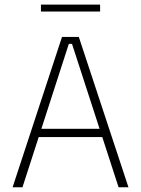

<svg xmlns="http://www.w3.org/2000/svg" viewBox="-20 -796 600 816"><path d="M33.5 0 243.5 -639H315L526 0H484L286 -609.5H272.5L75.5 0ZM133 -213.5V-248.5H426V-213.5ZM154 -747V-776.5H405.5V-747Z"/></svg>

Font: Anek Latin Medium ExtraLight
Style: Regular
Weight: 250
Version: Version 1.003